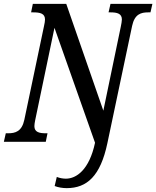

<svg xmlns="http://www.w3.org/2000/svg" viewBox="-39 -734 809 994"><path d="M306 240C411 240 481 178 517 7L645 -600C658 -661 691 -670 728 -670H740L750 -714H533L523 -670H533C567 -670 592 -664 592 -633C592 -626 589 -607 586 -594L496 -161L304 -714H131L122 -670H133C169 -670 194 -664 194 -633C194 -626 192 -611 188 -595L87 -114C74 -53 40 -44 3 -44H-9L-19 0H198L207 -44H198C164 -44 139 -50 139 -81C139 -88 141 -102 143 -111L243 -590L453 5C423 146 356 191 302 191C287 191 270 188 255 182L244 229C261 236 285 240 306 240Z"/></svg>

Font: Noto Serif Condensed Medium
Style: Italic
Weight: 500
Width: 3
Italic angle: -12°
Designer: Monotype Design Team
Foundry: Monotype Imaging Inc.
Version: Version 2.013